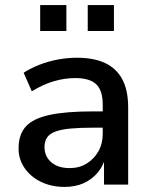

<svg xmlns="http://www.w3.org/2000/svg" viewBox="-20 -726 595 755"><path d="M234 9Q182 9 141 -11Q100 -31 76.5 -65.5Q53 -100 53 -142Q53 -197 81.5 -228.5Q110 -260 174.5 -274Q239 -288 346 -288H399V-224H348Q294 -224 257 -220.5Q220 -217 197.5 -208.5Q175 -200 165 -185Q155 -170 155 -148Q155 -111 181.5 -88Q208 -65 254 -65Q292 -65 321 -83Q350 -101 367 -131Q384 -161 384 -200V-314Q384 -370 358.5 -394.5Q333 -419 276 -419Q234 -419 191.5 -406.5Q149 -394 105 -367L73 -440Q101 -458 135.5 -471.5Q170 -485 208 -492Q246 -499 282 -499Q349 -499 393.5 -478Q438 -457 461 -414Q484 -371 484 -303V0H389V-108H395Q386 -73 363.5 -46.5Q341 -20 308.5 -5.5Q276 9 234 9ZM325 -604V-706H428V-604ZM138 -604V-706H241V-604Z"/></svg>

Font: Nunito Sans 11pt SemiBold
Style: Regular
Weight: 600
Version: Version 3.101;gftools[0.9.27]